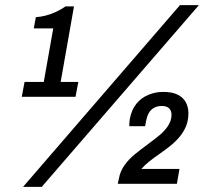

<svg xmlns="http://www.w3.org/2000/svg" viewBox="-20 -718 814 750"><path d="M70 12 683 -698H757L143 12ZM65 -340 76 -398H151L188 -607H112L120 -651Q138 -652 158 -657Q178 -662 198.5 -671.5Q219 -681 236 -693H269L217 -398H286L275 -340ZM440 0 445 -23Q450 -50 467 -73.5Q484 -97 507.5 -116Q531 -135 555.5 -153Q580 -171 601.5 -188.5Q623 -206 636.5 -226.5Q650 -247 650 -270Q650 -285 641 -294.5Q632 -304 612 -304Q594 -304 581 -296.5Q568 -289 561 -276Q554 -263 551 -247L547 -225H485Q485 -233 485.5 -239.5Q486 -246 487 -253Q494 -290 513 -313Q532 -336 559.5 -347.5Q587 -359 617 -359Q652 -359 673.5 -348.5Q695 -338 705.5 -319Q716 -300 716 -276Q716 -247 706.5 -224.5Q697 -202 681 -183Q665 -164 645 -148Q625 -132 604 -117.5Q583 -103 564.5 -88.5Q546 -74 532 -58H681L671 0Z"/></svg>

Font: Archivo SemiCondensed Medium
Style: Italic
Weight: 500
Width: 4
Italic angle: -10°
Designer: Hector Gatti
Foundry: Omnibus-Type
Version: Version 2.001